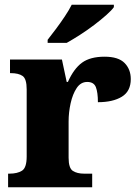

<svg xmlns="http://www.w3.org/2000/svg" viewBox="-20 -786 584 806"><path d="M14 0V-57H19Q53 -57 72.5 -69.5Q92 -82 92 -129V-411Q92 -455 75 -467Q58 -479 25 -479H22V-536H240L260 -442H265Q290 -498 324.5 -523Q359 -548 419 -548Q477 -548 503 -521.5Q529 -495 529 -454Q529 -403 491.5 -380Q454 -357 391 -357Q391 -398 382.5 -420Q374 -442 346 -442Q319 -442 302 -416.5Q285 -391 276.5 -352.5Q268 -314 268 -276V-124Q268 -80 286 -68.5Q304 -57 333 -57H367V0ZM180 -619Q195 -638 214.5 -664Q234 -690 252 -717Q270 -744 281 -766H458V-756Q449 -743 426.5 -723Q404 -703 375 -681Q346 -659 315.5 -639.5Q285 -620 260 -606H180Z"/></svg>

Font: Noto Serif ExtraBold
Style: Regular
Weight: 800
Designer: Monotype Design Team
Foundry: Monotype Imaging Inc.
Version: Version 2.014